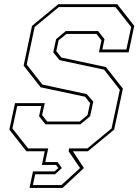

<svg xmlns="http://www.w3.org/2000/svg" viewBox="-20 -720 659 914"><path d="M120.5 174.5 137 96H239.5L258 80L246.5 65H179.5L193 0H105.5L24.5 -103L51.5 -229H193L180.5 -172L204.5 -141.5H359.5L396.5 -172L409 -229L385 -259.5L173.5 -304.5L92.5 -407.5L132.5 -597L257.5 -700H538L619 -597L592.5 -471H451L463 -528L439 -558.5H296.5L259 -528L248 -476.5L272.5 -446L484 -401L565 -298L523.5 -103L398.5 0H327L379.5 80L278 174.5ZM136.5 161H272.5L361 80L306.5 0L309.5 -13.5H396L511 -108.5L550.5 -292.5L475.5 -388.5L264 -433.5L233.5 -470.5L247 -533.5L293 -572H447L477.5 -533.5L467 -484.5H581.5L604.5 -591.5L529.5 -686.5H260L145 -591.5L107 -413L181.5 -317.5L393 -272L424 -236.5L409 -166.5L362.5 -128H196.5L166 -166.5L176.5 -215.5H62L39 -108.5L114 -13.5H209.5L195.5 51.5H254L274.5 80L242 109.5H147.5Z"/></svg>

Font: Tourney Thin
Style: Italic
Weight: 100
Italic angle: -12°
Designer: Tyler Finck
Foundry: Etcetera Type Co
Version: Version 1.015